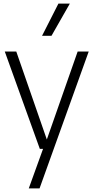

<svg xmlns="http://www.w3.org/2000/svg" viewBox="-20 -828 520 1068"><path d="M412 -541.5H473.5L200 220H140L219.5 0H201.5L6.5 -541.5H70.5L240.5 -52ZM214 -629 305 -808H368.5L266.5 -629Z"/></svg>

Font: Encode Sans Semi Condensed Light
Style: Regular
Weight: 300
Width: 4
Designer: Multiple Designers
Foundry: Impallari Type
Version: Version 2.000